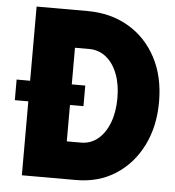

<svg xmlns="http://www.w3.org/2000/svg" viewBox="-52 -768 745 816"><g transform="rotate(5 320.5 -360.0)"><path d="M71.3 0V-719.7H288.1Q387.7 -719.7 463.6 -675Q539.6 -630.4 582.3 -549.8Q625 -469.2 625 -361.3Q625 -256.3 584.2 -174.8Q543.5 -93.3 470.9 -46.6Q398.4 0 302.7 0ZM249 -160.2H309.6Q350.6 -160.2 381.6 -185.8Q412.6 -211.4 429.9 -257.1Q447.3 -302.7 447.3 -362.3Q447.3 -421.4 429.9 -465.8Q412.6 -510.3 381.6 -534.9Q350.6 -559.6 309.6 -559.6H249ZM13.7 -315.4V-403.3H306.6V-315.4Z"/></g></svg>

Font: Reddit Sans Condensed Black
Style: Regular
Weight: 900
Designer: Stephen Hutchings
Foundry: Reddit
Version: Version 1.014